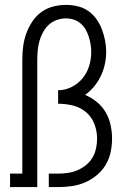

<svg xmlns="http://www.w3.org/2000/svg" viewBox="-20 -763 540 783"><path d="M21 0V-55H71V-520Q71 -547 74.5 -574Q78 -601 87 -626Q96 -651 111 -674Q126 -697 147.5 -713Q169 -729 195.5 -736Q222 -743 249 -743Q273 -743 296.5 -737.5Q320 -732 339.5 -718.5Q359 -705 373 -685.5Q387 -666 395.5 -643.5Q404 -621 408.5 -598Q413 -575 413 -551Q413 -526 407.5 -501Q402 -476 391 -453Q380 -430 364 -410.5Q348 -391 327 -376Q353 -365 375 -347Q397 -329 411 -305Q425 -281 431 -253Q437 -225 437 -198Q437 -170 431 -142Q425 -114 410.5 -90Q396 -66 374 -48Q352 -30 326.5 -19Q301 -8 273 -4Q245 0 217 0H179V-55H217Q237 -55 257.5 -58Q278 -61 296.5 -69Q315 -77 331 -90Q347 -103 357 -120Q367 -137 371.5 -157Q376 -177 376 -198Q376 -228 365 -257Q354 -286 331 -305.5Q308 -325 278 -332.5Q248 -340 217 -340V-395Q246 -395 272.5 -408.5Q299 -422 317 -444Q335 -466 343.5 -494Q352 -522 352 -550Q352 -566 349.5 -582Q347 -598 342 -613.5Q337 -629 329 -643Q321 -657 308.5 -667.5Q296 -678 280.5 -683Q265 -688 249 -688Q230 -688 211.5 -681.5Q193 -675 179 -662Q165 -649 155.5 -631.5Q146 -614 141 -596Q136 -578 134 -558.5Q132 -539 132 -520V0Z"/></svg>

Font: Iosevka Curly Slab Light
Style: Regular
Weight: 300
Monospace: yes
Designer: Belleve Invis
Foundry: Belleve Invis
Version: Version 22.1.2; ttfautohint (v1.8.4)